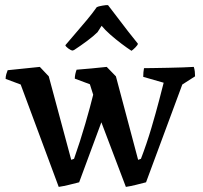

<svg xmlns="http://www.w3.org/2000/svg" viewBox="-20 -720 795 752"><path d="M210 12 61 -389 2 -411Q2 -420 4.5 -429Q7 -438 10 -445L136 -458L171 -421L259 -94L270 -98Q294 -166 314 -235Q334 -304 345 -349L332 -390L273 -412Q273 -421 275 -430Q277 -439 280 -447Q308 -449 338.5 -452Q369 -455 398 -458L434 -421L521 -94L532 -98Q555 -158 573 -219Q591 -280 603.5 -328Q616 -376 621 -396L541 -419Q541 -438 544 -453Q557 -453 583 -453.5Q609 -454 639 -454.5Q669 -455 696 -456Q723 -457 739 -458Q742 -449 743 -439.5Q744 -430 744 -421L694 -389L552 -6Q532 -1 512.5 4Q493 9 473 12L377 -241L290 -6Q270 -1 250 4Q230 9 210 12ZM270 -524 264 -522Q257 -523 247 -530.5Q237 -538 236 -543Q252 -562 274.5 -588Q297 -614 320 -641.5Q343 -669 359 -692Q364 -695 381.5 -698Q399 -701 403 -700L481 -598L520 -549Q520 -544 510.5 -534.5Q501 -525 495 -521Q478 -532 455.5 -549Q433 -566 412 -584.5Q391 -603 378 -619L362 -594Q347 -579 321.5 -560Q296 -541 270 -524Z"/></svg>

Font: Labrada Medium
Style: Regular
Weight: 500
Designer: Mercedes Jáuregui
Foundry: Omnibus-Type Team
Version: Version 1.000; ttfautohint (v1.8.4.7-5d5b)